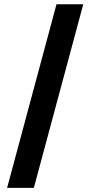

<svg xmlns="http://www.w3.org/2000/svg" viewBox="-20 -782 428 911"><path d="M375 -761.7 140.6 109.4H13.7L248 -761.7Z"/></svg>

Font: Inter
Style: Bold
Weight: 700
Designer: Rasmus Andersson
Foundry: rsms
Version: Version 4.001;git-9221beed3